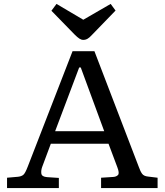

<svg xmlns="http://www.w3.org/2000/svg" viewBox="-20 -962 842 982"><path d="M16 0V-53L73 -58Q90 -60 99.5 -68Q109 -76 122 -110L351 -700H463L690 -108Q698 -85 707 -73Q716 -61 737 -59L786 -53V0H497V-53L559 -57Q575 -58 583.5 -67Q592 -76 580 -107L535 -227H240L196 -109Q189 -90 191.5 -74Q194 -58 221 -56L281 -52V0ZM262 -291H513L393 -617H385ZM406 -758Q396 -758 386 -764.5Q376 -771 361 -786L243 -907L269 -942L406 -861L546 -942L571 -908L447 -780Q438 -770 428 -764Q418 -758 406 -758Z"/></svg>

Font: Literata Variable Black
Style: Regular
Weight: 900
Designer: Latin by Veronika Burian and Jose Scaglione. Greek by Irene Vlachou. Cyrillic by Vera Evstafieva.
Foundry: TypeTogether
Version: Version 3.021